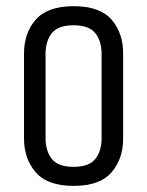

<svg xmlns="http://www.w3.org/2000/svg" viewBox="-20 -599 482 629"><path d="M58.7 -424Q58.7 -490.9 97.2 -534.8Q135.7 -578.7 221.1 -578.7Q307.2 -578.7 345.3 -534.8Q383.4 -490.9 383.4 -424V-144.7Q383.4 -78.8 345.3 -34.4Q307.2 10 221.1 10Q135.7 10 97.2 -34.4Q58.7 -78.8 58.7 -144.7ZM312.8 -422.9Q312.8 -464.4 292.3 -490.3Q271.9 -516.2 221.1 -516.2Q170.2 -516.2 149.8 -490.3Q129.3 -464.4 129.3 -422.9V-145.7Q129.3 -104.2 149.8 -78.3Q170.2 -52.4 221.1 -52.4Q271.9 -52.4 292.3 -78.3Q312.8 -104.2 312.8 -145.7Z"/></svg>

Font: Khand Variable Light
Style: Regular
Weight: 300
Designer: Satya Rajpurohit
Foundry: Indian Type Foundry
Version: Version 3.000